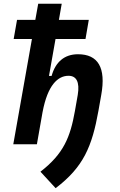

<svg xmlns="http://www.w3.org/2000/svg" viewBox="-20 -752 626 1001"><path d="M270 229C415.5 118.7 460 11.2 493.2 -174.3L507.8 -256.8C533.7 -399.9 490.7 -469.2 386.7 -469.2C315.4 -469.2 269 -428.2 249 -356H235.4L269.5 -548.8H425.8L442.9 -648.4H287.1L301.8 -732.4H179.2L164.1 -648.4H68.8L51.3 -548.8H146.5L49.3 0H172.4L202.1 -168.9V-168.5C228.5 -308.1 281.2 -356.9 337.4 -356.9C377 -356.9 397 -326.2 385.3 -256.8L370.6 -173.3C346.2 -36.1 311.5 49.8 190.9 143.1Z"/></svg>

Font: Cascadia Code SemiBold
Style: Italic
Weight: 600
Italic angle: -10°
Monospace: yes
Designer: Aaron Bell
Foundry: Saja Typeworks
Version: Version 2404.023